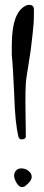

<svg xmlns="http://www.w3.org/2000/svg" viewBox="-20 -755 181 781"><path d="M40 -53Q33 -38 44.5 -16Q56 6 69 6Q78 6 82 2Q109 -18 109 -36Q109 -50 95 -60.5Q81 -71 64 -70Q47 -69 40 -53ZM67 -188Q77 -188 81 -192Q85 -195 85 -198V-208Q85 -245 84 -283Q82 -404 87 -436Q89 -445 96 -493Q103 -541 105 -551Q115 -634 117 -663Q118 -680 118 -716Q118 -735 99 -735Q92 -735 90 -734Q28 -711 28 -571V-530Q33 -485 38 -367Q41 -257 55 -199Q58 -188 67 -188Z"/></svg>

Font: Neythal
Style: Regular
Weight: 400
Designer: Tharique Azeez
Foundry: Tharique Azeez
Version: Version 0.44